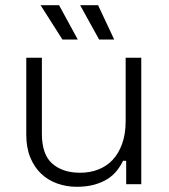

<svg xmlns="http://www.w3.org/2000/svg" viewBox="-20 -708 651 738"><path d="M275 10Q236 10 200.5 -2.5Q165 -15 138.5 -40Q112 -65 96.5 -102.5Q81 -140 81 -190V-486H141V-194Q141 -114 181 -79Q221 -44 288 -44Q326 -44 358 -56.5Q390 -69 413 -93.5Q436 -118 449.5 -155.5Q463 -193 463 -243V-486H523V0H465V-90H453Q444 -71 429.5 -52.5Q415 -34 394 -20.5Q373 -7 343.5 1.5Q314 10 275 10ZM220 -556 136 -688H207L279 -556ZM361 -556 288 -688H357L419 -556Z"/></svg>

Font: Space Grotesk Light
Style: Regular
Weight: 300
Designer: Florian Karsten
Foundry: Florian Karsten
Version: Version 2.000